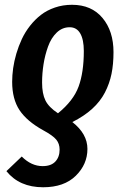

<svg xmlns="http://www.w3.org/2000/svg" viewBox="-20 -563 522 802"><path d="M160.2 219.2Q61 219.2 6.8 151.9L70.8 90.8Q110.8 130.9 158.2 130.9Q193.4 130.9 211.2 111.8Q229 92.8 229 62Q229 37.1 214.8 20Q200.7 2.9 160.2 -19Q92.3 -56.6 61.5 -103Q30.8 -149.4 30.8 -221.2Q30.8 -248.5 34.9 -278.1Q39.1 -307.6 48.3 -339.1Q57.6 -370.6 71.3 -399.9Q85 -429.2 105.5 -455.3Q126 -481.4 150.9 -500.7Q175.8 -520 209.2 -531.5Q242.7 -543 280.8 -543Q362.3 -543 408.2 -488Q454.1 -433.1 454.1 -345.2Q454.1 -294.9 445.8 -254.4Q437.5 -213.9 418.2 -176.5Q398.9 -139.2 365 -108.4Q331.1 -77.6 282.2 -53.2Q345.2 -3.9 345.2 59.1Q345.2 123.5 296.4 171.4Q247.6 219.2 160.2 219.2ZM222.2 -89.8Q286.6 -142.1 308.3 -201.4Q330.1 -260.7 330.1 -350.1Q330.1 -397.5 315.2 -423.3Q300.3 -449.2 271 -449.2Q240.2 -449.2 217 -427Q193.8 -404.8 180.9 -369.1Q168 -333.5 161.9 -294.9Q155.8 -256.3 155.8 -217.8Q155.8 -171.9 169.7 -143.6Q183.6 -115.2 222.2 -89.8Z"/></svg>

Font: Fira Sans Compressed Medium
Style: Italic
Weight: 500
Width: 3
Italic angle: -8°
Designer: Carrois Corporate & Edenspiekermann AG
Foundry: Carrois Corporate GbR & Edenspiekermann AG
Version: Version 4.203;PS 004.203;hotconv 1.0.88;makeotf.lib2.5.64775